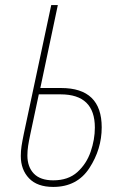

<svg xmlns="http://www.w3.org/2000/svg" viewBox="-20 -734 468 757"><path d="M381 -232Q381 -387 221 -387H139L208 -714H182L74 -207Q68 -178 65 -158.5Q62 -139 62 -119Q62 -65 94.5 -31Q127 3 190 3Q284 3 332.5 -71.5Q381 -146 381 -232ZM88 -121Q88 -140 91 -159.5Q94 -179 100 -207L133 -362H219Q354 -362 354 -231Q354 -184 337.5 -136Q321 -88 285 -55.5Q249 -23 190 -23Q139 -23 113.5 -49.5Q88 -76 88 -121Z"/></svg>

Font: Noto Sans Display SemiCondensed Thin
Style: Italic
Weight: 250
Width: 4
Designer: Monotype Design team
Foundry: Monotype Imaging Inc.
Version: 1.000